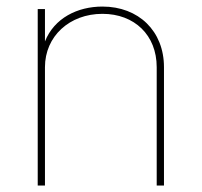

<svg xmlns="http://www.w3.org/2000/svg" viewBox="-20 -574 624 594"><path d="M119.1 -366.2C119.1 -461.9 195.3 -531.2 296.9 -531.2C396 -531.2 464.8 -465.3 464.8 -366.2V0H487.3V-366.2C487.3 -478 408.7 -553.7 296.9 -553.7C219.7 -553.7 147.9 -518.1 119.1 -445.8V-545.9H96.7V0H119.1Z"/></svg>

Font: Raveo Thin
Style: Regular
Weight: 100
Designer: Jakub Foglar, Rasmus Andersson (Inter)
Foundry: Jakubfoglar.com
Version: Version 1.100;Glyphs 3.2.3 (3260)